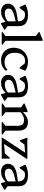

<svg xmlns="http://www.w3.org/2000/svg" viewBox="1369 -2174 817 3595"><g transform="rotate(90 1777.5 -376.5)"><path d="M412 12 389 -67H379V-297Q379 -367 348.5 -401.5Q318 -436 256 -436Q224 -436 194.5 -423.5Q165 -411 146 -389L152 -469H231L130 -336H114L63 -442Q90 -458 121.5 -469Q153 -480 187.5 -486Q222 -492 257 -492Q364 -492 416.5 -450Q469 -408 469 -322V-81L428 -138L535 -63V-48L429 12ZM197 12Q132 12 90.5 -24Q49 -60 49 -117Q49 -252 256 -285L416 -310V-270L300 -242Q211 -220 176 -196Q141 -172 141 -129Q141 -96 164 -77Q187 -58 227 -58Q329 -58 394 -129V-67H379Q339 -26 295.5 -7Q252 12 197 12Z M580 0V-14L670 -82L654 -54V-675L697 -612L581 -694V-709L721 -765H744V-52L729 -81L818 -14V0Z M1110 12Q1041 12 987.5 -18Q934 -48 904 -101Q874 -154 874 -222Q874 -302 907.5 -362.5Q941 -423 1000 -457.5Q1059 -492 1136 -492Q1183 -492 1225 -479.5Q1267 -467 1306 -442L1260 -335H1244L1140 -468H1219V-393Q1182 -438 1119 -438Q1073 -438 1039 -415Q1005 -392 986.5 -350Q968 -308 968 -250Q968 -156 1013.5 -104.5Q1059 -53 1143 -53Q1229 -53 1285 -106L1307 -82Q1275 -37 1223.5 -12.5Q1172 12 1110 12Z M1745 12 1722 -67H1712V-297Q1712 -367 1681.5 -401.5Q1651 -436 1589 -436Q1557 -436 1527.5 -423.5Q1498 -411 1479 -389L1485 -469H1564L1463 -336H1447L1396 -442Q1423 -458 1454.5 -469Q1486 -480 1520.5 -486Q1555 -492 1590 -492Q1697 -492 1749.5 -450Q1802 -408 1802 -322V-81L1761 -138L1868 -63V-48L1762 12ZM1530 12Q1465 12 1423.5 -24Q1382 -60 1382 -117Q1382 -252 1589 -285L1749 -310V-270L1633 -242Q1544 -220 1509 -196Q1474 -172 1474 -129Q1474 -96 1497 -77Q1520 -58 1560 -58Q1662 -58 1727 -129V-67H1712Q1672 -26 1628.5 -7Q1585 12 1530 12Z M2262 0V-14L2352 -82L2336 -54V-287Q2336 -358 2311 -388Q2286 -418 2227 -418Q2181 -418 2142.5 -398.5Q2104 -379 2066 -335V-401H2081Q2173 -492 2262 -492Q2345 -492 2385.5 -447Q2426 -402 2426 -311V-52L2410 -81L2499 -14V0ZM1917 0V-14L2007 -82L1991 -52V-394L2034 -331L1918 -413V-428L2058 -484H2081L2076 -401H2081V-52L2066 -81L2155 -14V0Z M2560 0V-17L2865 -480H2952V-463L2646 0ZM2628 0V-40L2916 -64L2832 -36L2934 -152H2950V0ZM2607 -339 2556 -480H2902V-444L2621 -420L2699 -444L2623 -339Z M3410 12 3387 -67H3377V-297Q3377 -367 3346.5 -401.5Q3316 -436 3254 -436Q3222 -436 3192.5 -423.5Q3163 -411 3144 -389L3150 -469H3229L3128 -336H3112L3061 -442Q3088 -458 3119.5 -469Q3151 -480 3185.5 -486Q3220 -492 3255 -492Q3362 -492 3414.5 -450Q3467 -408 3467 -322V-81L3426 -138L3533 -63V-48L3427 12ZM3195 12Q3130 12 3088.5 -24Q3047 -60 3047 -117Q3047 -252 3254 -285L3414 -310V-270L3298 -242Q3209 -220 3174 -196Q3139 -172 3139 -129Q3139 -96 3162 -77Q3185 -58 3225 -58Q3327 -58 3392 -129V-67H3377Q3337 -26 3293.5 -7Q3250 12 3195 12Z"/></g></svg>

Font: Platypi Light Light
Style: Regular
Weight: 300
Version: Version 1.200